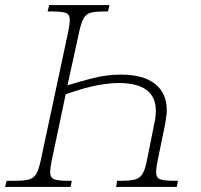

<svg xmlns="http://www.w3.org/2000/svg" viewBox="-46 -735 791 754"><path d="M-26 -1 -20 -25H11Q48 -25 67 -30Q86 -35 96 -51.5Q106 -68 114 -105L222 -611Q228 -641 228 -657Q228 -678 213.5 -684Q199 -690 155 -690H141L147 -715H384L378 -690H368Q331 -690 312 -685.5Q293 -681 283 -664Q273 -647 265 -610L219 -400Q264 -414 318.5 -428Q373 -442 429 -442Q517 -442 563 -405.5Q609 -369 609 -302Q609 -289 606.5 -273.5Q604 -258 602 -245L573 -104Q567 -74 567 -58Q567 -38 581.5 -31.5Q596 -25 640 -25H653L648 -1H410L414 -25H427Q464 -25 483.5 -30Q503 -35 513.5 -52Q524 -69 531 -105L559 -245Q562 -257 564 -272.5Q566 -288 566 -300Q566 -355 529 -382Q492 -409 421 -409Q388 -409 340.5 -401Q293 -393 212 -365L157 -104Q151 -74 151 -58Q151 -38 165.5 -31.5Q180 -25 223 -25H236L231 -1Z"/></svg>

Font: Noto Serif ExtraLight
Style: Italic
Weight: 200
Italic angle: -12°
Designer: Monotype Design Team
Foundry: Monotype Imaging Inc.
Version: Version 2.014; ttfautohint (v1.8.4.7-5d5b)